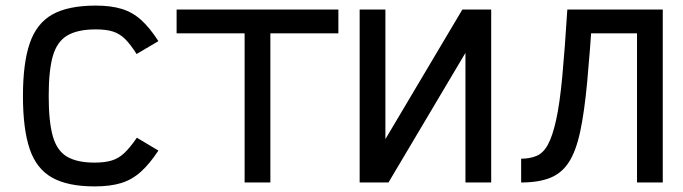

<svg xmlns="http://www.w3.org/2000/svg" viewBox="-20 -652 2440 686"><path d="M318 14Q222 14 166 -17.5Q110 -49 86 -120Q62 -191 62 -309Q62 -427 86.5 -498Q111 -569 167.5 -600.5Q224 -632 322 -632Q377 -632 415.5 -620Q454 -608 484.5 -580.5Q515 -553 546 -505L468 -459Q446 -494 426.5 -513Q407 -532 383 -539.5Q359 -547 322 -547Q258 -547 221 -525.5Q184 -504 169 -452.5Q154 -401 154 -309Q154 -218 168.5 -166Q183 -114 219 -92.5Q255 -71 318 -71Q354 -71 379 -78.5Q404 -86 424.5 -105.5Q445 -125 469 -160L546 -114Q515 -67 483.5 -38.5Q452 -10 413 2Q374 14 318 14Z M854 0V-618H946V0ZM611 -533V-618H1189V-533Z M1265 0V-618H1357V0H1265L1632 -618H1735V0H1643V-618H1735L1368 0Z M2256 0V-533H2028V-618H2348V0ZM1842 0V-85Q1873 -85 1897 -95Q1921 -105 1937.5 -135Q1954 -165 1967 -223.5Q1980 -282 1989 -378.5Q1998 -475 2007 -618H2098Q2088 -467 2078 -359.5Q2068 -252 2053 -182Q2038 -112 2012.5 -72.5Q1987 -33 1945.5 -16.5Q1904 0 1842 0Z"/></svg>

Font: Victor Mono SemiBold
Style: Regular
Weight: 600
Monospace: yes
Designer: Rune Bjørnerås
Version: Version 1.561;gftools[0.9.30]